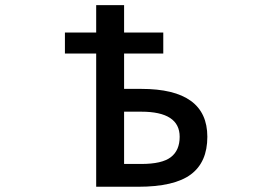

<svg xmlns="http://www.w3.org/2000/svg" viewBox="-20 -711 1040 732"><path d="M453.1 -372.1H518.6Q770.5 -372.1 770.5 -189.5Q770.5 -92.8 707.5 -45.9Q644.5 1 506.8 1H346.7V-506.8H227.5V-586.9H346.7V-691.4H453.1V-586.9H602.5V-506.8H453.1ZM453.1 -85.9H518.6Q597.7 -85.9 631.3 -111.8Q665 -137.7 665 -189.5Q665 -285.2 518.6 -285.2H453.1Z"/></svg>

Font: GenEi Gothic M SemiBold
Style: Regular
Weight: 500
Designer: o_tamon (Modified); [Source Han Sans]
Ryoko NISHIZUKA  (kana & ideographs); Paul D. Hunt (Latin, Greek & Cyrillic); Wenl
Version: Version 1.1a;Original Version 1.004